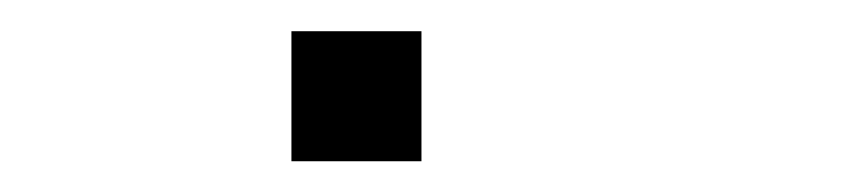

<svg xmlns="http://www.w3.org/2000/svg" viewBox="-20 -520 540 123"><path d="M166.7 -416.7V-500H250V-416.7Z"/></svg>

Font: GalmuriMono11 Regular
Style: Regular
Weight: 400
Designer: Lee Minseo (quiple)
Version: Version 2.399;hotconv 1.1.1;makeotfexe 2.6.0 DEVELOPMENT